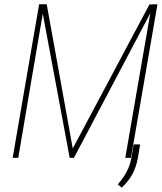

<svg xmlns="http://www.w3.org/2000/svg" viewBox="-20 -731 749 889"><path d="M169.9 -711.4H196.3L316.9 -43.5L671.9 -710.4H697.3L322.3 0H302.7ZM161.1 -710.9H185.5L123 -345.2L64.5 0H38.6ZM683.1 -710.9H709L586.4 0H560.1L619.6 -345.2ZM628.9 -62.5 618.2 1Q610.8 42.5 592.5 76.2Q574.2 109.9 543.5 137.7L525.4 123Q541.5 104.5 553.7 85.9Q565.9 67.4 574.7 46.9Q583.5 26.4 587.9 2.4L599.1 -62.5Z"/></svg>

Font: Roboto Condensed Thin
Style: Italic
Weight: 250
Italic angle: -12°
Designer: Christian Robertson
Foundry: Google
Version: Version 3.008; 2023